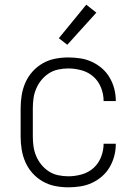

<svg xmlns="http://www.w3.org/2000/svg" viewBox="-20 -787 590 819"><path d="M271 12Q243 12 215 6.5Q187 1 162.5 -13Q138 -27 119 -48Q100 -69 88.5 -95Q77 -121 72.5 -149Q68 -177 68 -205V-325Q68 -353 72.5 -381Q77 -409 88.5 -435Q100 -461 119 -482Q138 -503 162.5 -517Q187 -531 215 -536.5Q243 -542 271 -542Q297 -542 323 -538Q349 -534 372.5 -523Q396 -512 415.5 -495Q435 -478 448 -455.5Q461 -433 467.5 -408Q474 -383 474 -357V-356H422Q422 -385 411 -413Q400 -441 378.5 -460Q357 -479 328.5 -487Q300 -495 271 -495Q250 -495 228.5 -490.5Q207 -486 189 -474.5Q171 -463 157 -446Q143 -429 134.5 -409Q126 -389 123 -368Q120 -347 120 -325V-205Q120 -183 123 -162Q126 -141 134.5 -121Q143 -101 157 -84Q171 -67 189 -55.5Q207 -44 228.5 -39.5Q250 -35 271 -35Q300 -35 328.5 -43Q357 -51 378.5 -70Q400 -89 411 -117Q422 -145 422 -174H474V-173Q474 -147 467.5 -122Q461 -97 448 -74.5Q435 -52 415.5 -35Q396 -18 372.5 -7Q349 4 323 8Q297 12 271 12ZM267 -596 231 -624 348 -767 391 -733Z"/></svg>

Font: Lode Dark Term
Style: Regular
Weight: 400
Monospace: yes
Designer: Belleve Invis
Foundry: Belleve Invis
Version: Version 29.2.0